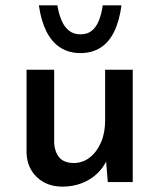

<svg xmlns="http://www.w3.org/2000/svg" viewBox="-20 -679 594 716"><path d="M213 17Q155 17 118 -18Q81 -53 79 -108V-419H182V-145Q184 -113 200.5 -92.5Q217 -72 254 -71Q288 -71 314.5 -91.5Q341 -112 356.5 -147.5Q372 -183 372 -229V-419H475V0H382L374 -97L378 -81Q365 -53 341 -30.5Q317 -8 284 4.5Q251 17 213 17ZM280 -481Q237 -481 205 -501.5Q173 -522 153 -562Q133 -602 125 -659H194Q199 -628 209.5 -603Q220 -578 237.5 -564.5Q255 -551 280 -551Q306 -551 322.5 -564.5Q339 -578 349 -603Q359 -628 363 -659H433Q425 -600 405.5 -560.5Q386 -521 354.5 -501Q323 -481 280 -481Z"/></svg>

Font: Josefin Sans Medium
Style: Regular
Weight: 500
Designer: Santiago Orozco
Foundry: Typemade
Version: Version 2.001